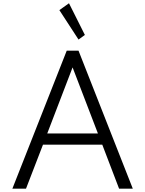

<svg xmlns="http://www.w3.org/2000/svg" viewBox="-20 -1128 868 1148"><path d="M54 0H135.5L237 -263H591.5L692 0H774L449.5 -825H379ZM262.5 -330 414 -725 565.5 -330ZM449.5 -891.5 487.5 -919 392.5 -1108.5 335 -1067.5Z"/></svg>

Font: Spartan
Style: Regular
Weight: 400
Designer: Matt Bailey, Mirko Velimirovic
Foundry: Matt Bailey
Version: Version 1.003; ttfautohint (v1.8.3)